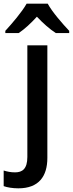

<svg xmlns="http://www.w3.org/2000/svg" viewBox="-73 -786 397 1046"><path d="M187 -766H72C47 -721 -9 -656 -44 -618V-606H29C62 -628 95 -659 128 -695C162 -659 198 -627 231 -606H304V-618C269 -655 211 -721 187 -766ZM27 240C139 240 185 174 185 74V-539H76V69C76 135 48 153 9 153C-15 153 -33 149 -53 143V228C-34 235 -4 240 27 240Z"/></svg>

Font: Noto Sans Thai Medium
Style: Regular
Weight: 500
Designer: Monotype Design Team
Foundry: Monotype Imaging Inc.
Version: Version 1.901